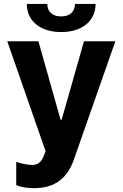

<svg xmlns="http://www.w3.org/2000/svg" viewBox="-20 -756 626 980"><path d="M153.8 204.5C266.3 204.5 326 147 356.9 58.9L568.9 -545.5H408.7L294.7 -144.9H289.1L176.1 -545.5H17L212.7 15.6L203.8 38.7C190.7 73.2 171.2 85.6 144.9 85.9C130 85.9 95.9 82 62.9 70.3V188.9C84.5 198.2 115.4 204.5 153.8 204.5ZM116.8 -735.8C116.8 -649.9 184.7 -592.3 292.3 -592.3C399.9 -592.3 467.7 -649.9 468 -735.8H362.6C362.6 -702.4 342.7 -672.2 292.3 -672.2C240.4 -672.2 221.2 -703.1 221.6 -735.8Z"/></svg>

Font: Margiela Sans
Style: Bold
Weight: 700
Designer: Stefan Endress, Andreas Faust
Version: Version 1.100;FEAKit 1.0